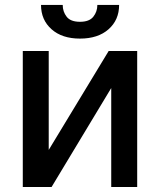

<svg xmlns="http://www.w3.org/2000/svg" viewBox="-20 -750 642 770"><path d="M175.4 -148.8 415.8 -545.5H530.2V0H426.1V-397L186.8 0H71.4V-545.5H175.4ZM370.4 -730.1H457.7Q457.7 -670.1 415.3 -632.6Q372.9 -595.2 300.8 -595.2Q229 -595.2 186.8 -632.6Q144.5 -670.1 144.5 -730.1H231.5Q231.5 -703.5 247.2 -683.1Q262.8 -662.6 300.8 -662.6Q338.1 -662.6 354.2 -682.9Q370.4 -703.1 370.4 -730.1Z"/></svg>

Font: InterMG Medium
Style: Regular
Weight: 500
Designer: Rasmus Andersson
Foundry: rsms
Version: Version 3.019;December 26, 2023;FontCreator 15.0.0.2955 64-b